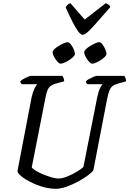

<svg xmlns="http://www.w3.org/2000/svg" viewBox="-20 -1177 806 1197"><path d="M329 0Q296 0 262 -8Q228 -16 197 -29.5Q166 -43 141.5 -58Q117 -73 103 -87Q89 -101 89 -111L177 -570Q185 -605 195.5 -626.5Q206 -648 213 -652H115Q113 -654 110 -659Q107 -664 107 -671Q114 -678 127.5 -685.5Q141 -693 154.5 -698.5Q168 -704 174 -704H368Q372 -700 376 -691Q380 -682 380 -670L332 -657Q301 -649 287 -633Q273 -617 264 -571L178 -134Q183 -125 202.5 -113Q222 -101 249 -90Q276 -79 301.5 -71.5Q327 -64 344 -64Q368 -64 400 -77Q432 -90 460.5 -107.5Q489 -125 500 -136L586 -570Q594 -608 604 -628Q614 -648 621 -652H524Q522 -654 519 -659Q516 -664 516 -671Q523 -678 537 -685.5Q551 -693 564.5 -698.5Q578 -704 583 -704H755Q758 -700 762 -691Q766 -682 766 -670L716 -656Q694 -650 681.5 -640Q669 -630 662 -612Q655 -594 648 -561L562 -115Q553 -102 526.5 -82.5Q500 -63 464.5 -44Q429 -25 393 -12.5Q357 0 329 0ZM555 -780Q546 -780 534.5 -793Q523 -806 514 -823Q505 -840 505 -851Q505 -860 516.5 -871Q528 -882 544 -891.5Q560 -901 575 -907.5Q590 -914 598 -914Q608 -914 618.5 -900.5Q629 -887 636.5 -869.5Q644 -852 644 -841Q644 -833 633.5 -822.5Q623 -812 608.5 -802.5Q594 -793 579 -786.5Q564 -780 555 -780ZM358 -780Q349 -780 337.5 -793Q326 -806 317 -823Q308 -840 308 -851Q308 -860 319.5 -871Q331 -882 347 -891.5Q363 -901 378.5 -907.5Q394 -914 402 -914Q411 -914 421.5 -900.5Q432 -887 439.5 -870Q447 -853 447 -841Q447 -833 436.5 -822.5Q426 -812 411.5 -802.5Q397 -793 382 -786.5Q367 -780 358 -780ZM495 -960Q483 -960 466.5 -982.5Q450 -1005 430.5 -1044Q411 -1083 389 -1132Q395 -1140 401 -1147Q407 -1154 419 -1157L508 -1055L639 -1157Q652 -1152 659 -1146Q666 -1140 667 -1132Q624 -1083 590 -1044Q556 -1005 532.5 -982.5Q509 -960 495 -960Z"/></svg>

Font: Texturina Medium
Style: Italic
Weight: 500
Italic angle: -11°
Designer: Guillermo Torres Carreño
Foundry: Omnibus-Type
Version: Version 1.002